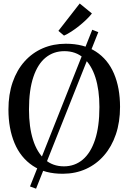

<svg xmlns="http://www.w3.org/2000/svg" viewBox="-20 -1008 754 1126"><path d="M521 -833.5 556.5 -819.5 191.5 98.5 156 85.5ZM350.5 11Q243.5 12 172 -36Q100.5 -84 65 -169.2Q29.5 -254.5 29.5 -365.5Q29.5 -454.5 54.2 -526Q79 -597.5 124.2 -648Q169.5 -698.5 231 -725Q292.5 -751.5 366 -751.5Q471.5 -751.5 542.2 -705.5Q613 -659.5 648.5 -576.2Q684 -493 684 -381Q684 -292 659.5 -220Q635 -148 590.2 -96.5Q545.5 -45 484.5 -17.2Q423.5 10.5 350.5 11ZM355 -32.5Q418 -32.5 464.8 -71.5Q511.5 -110.5 537.2 -188Q563 -265.5 563 -380.5Q563 -480.5 539.5 -554Q516 -627.5 470.2 -667.8Q424.5 -708 357.5 -708Q294.5 -708 248 -670.5Q201.5 -633 175.8 -556.8Q150 -480.5 150 -365.5Q150 -263.5 173.5 -188.8Q197 -114 242.8 -73.2Q288.5 -32.5 355 -32.5ZM355 -799.5 322.5 -827 447.5 -987.5 519 -929Q506 -912 486.2 -893Q466.5 -874 443.8 -855.8Q421 -837.5 398.2 -822.8Q375.5 -808 356 -799.5Z"/></svg>

Font: Merriweather 60pt
Style: Regular
Weight: 400
Version: Version 2.100